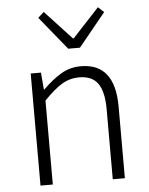

<svg xmlns="http://www.w3.org/2000/svg" viewBox="-56 -864 705 910"><g transform="rotate(-5 296.5 -409.0)"><path d="M99.6 0V-533.2H148.4L155.3 -452.1H157.2Q204.1 -498 246.1 -522.5Q288.1 -546.9 338.9 -546.9Q501 -546.9 501 -340.8V0H443.4V-333Q443.4 -417 415.5 -456.1Q387.7 -495.1 326.2 -495.1Q282.2 -495.1 244.6 -472.7Q207 -450.2 158.2 -399.4V0ZM287.1 -634.8 158.2 -793 186.5 -818.4 313.5 -681.6H317.4L444.3 -818.4L471.7 -793L342.8 -634.8Z"/></g></svg>

Font: Gen Shin Gothic Light
Style: Regular
Weight: 200
Designer: [Source Han Sans]
Ryoko NISHIZUKA  (kana & ideographs); Paul D. Hunt (Latin, Greek & Cyrillic); Wenlong ZHANG  (bopomofo
Version: Version 1.002.20150607